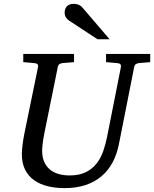

<svg xmlns="http://www.w3.org/2000/svg" viewBox="-20 -947 789 983"><path d="M690.9 -624Q682.1 -623 675.3 -618.4Q668.5 -613.8 667 -604L589.8 -213.9Q579.6 -159.7 557.1 -116.9Q534.7 -74.2 499.8 -44.7Q464.8 -15.1 417.7 0.5Q370.6 16.1 311 16.1Q264.6 16.1 224.9 6.6Q185.1 -2.9 155.3 -23.9Q125.5 -44.9 108.6 -78.1Q91.8 -111.3 91.8 -159.2Q91.8 -174.3 95 -201.7Q98.1 -229 105 -264.2L174.8 -604Q176.3 -612.3 172.4 -617.7Q168.5 -623 154.8 -624L99.1 -628.9V-670.9H358.9V-628.9L299.8 -624Q291 -623 284.2 -618.4Q277.3 -613.8 275.9 -604L207 -264.2Q201.2 -234.9 198.5 -211.7Q195.8 -188.5 195.8 -174.8Q195.8 -143.1 205.8 -119.6Q215.8 -96.2 234.1 -80.3Q252.4 -64.5 278.6 -56.6Q304.7 -48.8 336.9 -48.8Q385.7 -48.8 418.7 -65.2Q451.7 -81.5 473.6 -108.9Q495.6 -136.2 508.3 -172.6Q521 -209 528.8 -249L599.1 -604Q600.6 -612.3 596.7 -617.7Q592.8 -623 579.1 -624L522.9 -628.9V-670.9H749V-628.9ZM479 -746.1 334 -841.3Q323.7 -848.1 317.4 -858.2Q311 -868.2 311 -883.3Q311 -890.6 313.2 -898.4Q315.4 -906.2 320.6 -912.6Q325.7 -918.9 334.2 -923.1Q342.8 -927.2 356 -927.2Q366.7 -927.2 374.3 -925.3Q381.8 -923.3 387.7 -920.2Q393.6 -917 398.2 -912.4Q402.8 -907.7 407.2 -902.3L541 -746.1Z"/></svg>

Font: Charis SIL APac
Style: Italic
Weight: 400
Italic angle: -11°
Foundry: SIL International
Version: Version 5.000